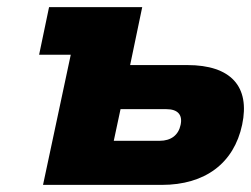

<svg xmlns="http://www.w3.org/2000/svg" viewBox="-20 -520 706 540"><path d="M101 0H435C557 0 638 -61 661 -169C684 -277 629 -337 507 -337H346L380 -500H118L90 -366H179ZM300 -124 319 -213H448C480 -213 494 -197 488 -169C482 -140 461 -124 429 -124Z"/></svg>

Font: LT Wave Black
Style: Italic
Weight: 900
Designer: Daniel Lyons
Version: Version 2.5 (Glyphs App)